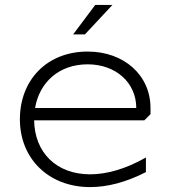

<svg xmlns="http://www.w3.org/2000/svg" viewBox="-20 -756 698 782"><path d="M278 -616H326L438 -736H368ZM122.8 -316C140.7 -421.5 221 -494 337 -494C451.8 -494 535 -419.2 535 -316ZM61 -270C61 -109.9 178.1 6 347 6C416.8 6 493.7 -13.5 574.3 -55.1V-114.5C490.7 -67 413.3 -46 347 -46C209.6 -46 120.8 -135 119 -266H568L593 -291V-316C593 -449.4 485.5 -546 337 -546C171.1 -546 61 -430.1 61 -270Z"/></svg>

Font: Resamitz
Style: Regular
Weight: 500
Designer: gluk
Foundry: gluk
Version: Version 0.047